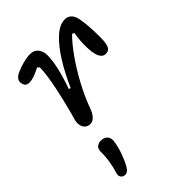

<svg xmlns="http://www.w3.org/2000/svg" viewBox="-256 -642 1132 1132"><g transform="rotate(-45 310.0 -75.5)"><path d="M124 -69.5Q150.3 -159.8 172.8 -266.2Q195.2 -372.7 195.7 -428.7L184.5 -440.5Q164.7 -430.5 146 -422.8Q127.3 -415 112.2 -411.7Q89.2 -406.8 74.1 -411Q59 -415.2 53.3 -435.8Q47.3 -456.8 58.2 -472.1Q69.2 -487.3 92.8 -497.2Q121.5 -509.5 153.2 -517.7Q185 -525.8 209.7 -525.8Q242.7 -525.8 260.4 -503.7Q278.2 -481.5 278.2 -447.3Q278.2 -405.2 264.5 -346.4Q250.8 -287.7 226 -218.2L238 -214.8Q276.5 -302.3 320.4 -372.3Q364.3 -442.3 410.2 -484Q456.2 -525.7 499 -525.7Q522.8 -525.7 537.9 -511.8Q553 -497.8 559.3 -474Q566.7 -445.8 569.8 -403.5Q573 -361.2 573.5 -312.7Q573.5 -308.5 573.5 -303.8Q573.5 -271.3 569.8 -252.3Q566 -233.3 558.1 -223.5Q550.2 -213.7 537.7 -211.3Q515.2 -206.7 500.9 -220.4Q486.7 -234.2 480.5 -263.3Q473.7 -297 474.6 -343.2Q475.5 -389.3 483.5 -428.5L469.8 -434.8Q431.8 -397.8 387 -334.8Q342.2 -271.8 301.1 -195.6Q260 -119.3 233.3 -44.7Q221.3 -11.7 201.7 5.2Q182 22.2 157.3 16.2Q140.8 11.8 131.2 -0.6Q121.7 -13 119.8 -31Q118 -49 124 -69.5ZM74.2 329.3Q84.5 297.5 91.4 257.2Q98.3 216.8 97.8 175.3Q97.3 149.8 114.3 138.8Q131.3 127.7 154.3 130.8Q176.8 134 188.2 149.2Q199.5 164.5 196.7 187.2Q191.8 225.7 176.2 269.9Q160.5 314.2 143 344.5Q133.5 361.2 122.4 369Q111.3 376.8 97.7 374.3Q82.2 371.7 75.4 359.2Q68.7 346.7 74.2 329.3Z"/></g></svg>

Font: Monaspace Radon Var
Style: Regular
Weight: 400
Designer: Riley Cran and the Lettermatic Team
Version: Version 1.000 (Monaspace Radon Var)